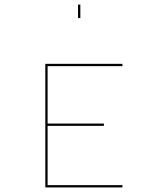

<svg xmlns="http://www.w3.org/2000/svg" viewBox="-20 -909 694 839"><path d="M515 -100V-90H178V-630H515V-620H188V-369H434V-359H188V-100ZM331 -830H321V-889H331Z"/></svg>

Font: Bungee Hairline
Style: Regular
Weight: 400
Designer: David Jonathan Ross
Foundry: David Jonathan Ross
Version: Version 1.001;PS 1.0;hotconv 1.0.72;makeotf.lib2.5.5900